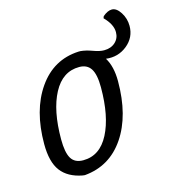

<svg xmlns="http://www.w3.org/2000/svg" viewBox="-94 -668 668 754"><g transform="rotate(-15 240.0 -291.5)"><path d="M260 -466H268Q290 -464 315.5 -454.5Q341 -445 359 -445Q387 -445 404.5 -461Q422 -477 422 -502Q422 -534 389 -567L392 -575Q412 -592 429 -592Q448 -592 464 -567Q480 -542 480 -512Q480 -465 443 -435Q406 -405 357 -411Q380 -374 380 -314Q380 -174 321 -87Q262 0 159 9L150 8Q92 -3 64 -40Q36 -77 36 -150Q36 -287 96.5 -374Q157 -461 260 -466ZM247 -407Q179 -407 142 -337.5Q105 -268 105 -151Q105 -97 119.5 -73Q134 -49 168 -49Q236 -49 272.5 -119.5Q309 -190 309 -308Q309 -360 294 -383.5Q279 -407 247 -407Z"/></g></svg>

Font: Alegreya Sans
Style: Italic
Weight: 400
Italic angle: -7°
Designer: Juan Pablo del Peral
Foundry: Huerta Tipografica
Version: Version 2.007